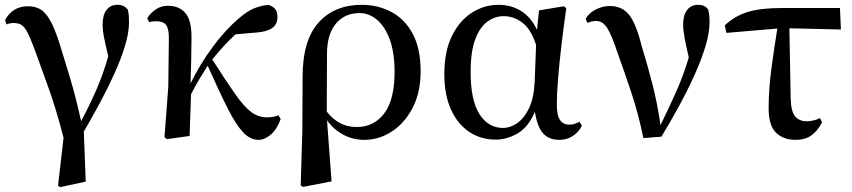

<svg xmlns="http://www.w3.org/2000/svg" viewBox="-20 -563 3526 795"><path d="M220.2 206.1 243.2 7.8Q212.4 -112.8 178.7 -205.1Q145 -297.4 122.1 -361.8Q104.5 -408.7 92.3 -431.2Q80.1 -453.6 67.4 -460.7Q54.7 -467.8 35.2 -467.8Q22 -467.8 6.8 -461.9L1 -480Q31.7 -537.1 96.2 -537.1Q123 -537.1 144.8 -525.9Q166.5 -514.6 186.3 -481Q206.1 -447.3 227.1 -380.9Q245.6 -322.3 270 -240.7Q294.4 -159.2 315.9 -61Q354.5 -134.3 381.6 -197.3Q408.7 -260.3 428.2 -330.1Q415 -385.7 409.9 -412.1Q404.8 -438.5 404.8 -460.9Q404.8 -501 421.1 -522Q437.5 -543 465.8 -543Q481.9 -543 491 -538.3Q500 -533.7 508.8 -523.9Q512.2 -510.7 513.2 -498.8Q514.2 -486.8 514.2 -471.2Q514.2 -427.7 497.8 -373.8Q481.4 -319.8 454.3 -259.5Q427.2 -199.2 394 -137.7Q360.8 -76.2 327.1 -18.1L335 189L229 211.9Z M1049.8 16.1Q1016.1 16.1 986.6 -15.1Q957 -46.4 922.9 -114Q888.7 -181.6 839.8 -291Q821.3 -261.7 805.9 -236.1Q790.5 -210.4 771 -172.9L765.1 0L670.9 13.2L661.1 4.9L676.8 -204.1L679.2 -402.8Q679.7 -444.3 667.5 -459.7Q655.3 -475.1 627 -475.1Q608.9 -475.1 597.2 -471.2L589.8 -487.8Q602.5 -508.3 624.5 -523.7Q646.5 -539.1 675.8 -539.1Q721.7 -539.1 747.8 -508.8Q773.9 -478.5 772.9 -404.8Q772.9 -359.9 771.7 -313Q770.5 -266.1 769 -217.8Q808.6 -298.3 861.3 -369.4Q914.1 -440.4 968.8 -486.8Q1004.4 -517.6 1033 -528.8Q1061.5 -540 1090.8 -543Q1106.9 -538.6 1117.9 -527.3Q1128.9 -516.1 1128.9 -493.2Q1128.9 -461.4 1106.2 -446.3Q1083.5 -431.2 1041 -428.2L955.1 -420.9Q931.6 -399.4 907.7 -373.5Q883.8 -347.7 858.9 -316.9Q917 -225.6 954.1 -173.1Q991.2 -120.6 1020.5 -98.9Q1049.8 -77.1 1085 -77.1Q1100.6 -77.1 1113 -79.6Q1125.5 -82 1132.8 -85.9L1142.1 -69.8Q1127 -27.8 1101.6 -5.9Q1076.2 16.1 1049.8 16.1Z M1225.1 205.1 1231.9 -21 1232.9 -244.1Q1232.9 -396.5 1299.1 -469.7Q1365.2 -543 1478 -543Q1545.4 -543 1600.8 -513.4Q1656.2 -483.9 1689 -422.9Q1721.7 -361.8 1721.7 -268.1Q1721.7 -180.2 1688.5 -116.5Q1655.3 -52.7 1602.1 -18.3Q1548.8 16.1 1488.8 16.1Q1440.9 16.1 1400.9 -5.6Q1360.8 -27.3 1334 -64.9L1353 188L1234.9 210.9ZM1333 -101.1Q1356 -70.8 1386.5 -54Q1417 -37.1 1457 -37.1Q1528.3 -37.1 1571 -93.5Q1613.8 -149.9 1613.8 -266.1Q1613.8 -345.7 1593.8 -399.7Q1573.7 -453.6 1540.8 -481.2Q1507.8 -508.8 1468.8 -508.8Q1406.7 -508.8 1370.6 -464.8Q1334.5 -420.9 1334 -342.8Z M2032.7 15.1Q1970.7 15.1 1922.6 -17.1Q1874.5 -49.3 1847.2 -109.9Q1819.8 -170.4 1819.8 -255.9Q1819.8 -350.1 1851.3 -414.1Q1882.8 -478 1933.8 -510.5Q1984.9 -543 2043.9 -543Q2097.7 -543 2138.7 -516.8Q2179.7 -490.7 2203.6 -439L2211.9 -520L2314.9 -537.1L2324.7 -528.8Q2314.5 -457 2305.4 -381.6Q2296.4 -306.2 2291 -240.5Q2285.6 -174.8 2285.6 -131.8Q2285.6 -85 2298.8 -65.9Q2312 -46.9 2336.9 -46.9Q2350.6 -46.9 2359.9 -50.3Q2369.1 -53.7 2378.9 -59.1L2389.6 -43Q2377.9 -18.1 2353.3 -1Q2328.6 16.1 2295.9 16.1Q2252.9 16.1 2228.8 -10.7Q2204.6 -37.6 2194.8 -100.1Q2168 -37.1 2123.8 -11Q2079.6 15.1 2032.7 15.1ZM2199.7 -377Q2178.7 -442.4 2142.8 -469.2Q2106.9 -496.1 2065.9 -496.1Q2029.3 -496.1 1998 -473.4Q1966.8 -450.7 1947.8 -400.1Q1928.7 -349.6 1928.7 -265.1Q1928.7 -147.5 1965.3 -90.3Q2002 -33.2 2063 -33.2Q2091.3 -33.2 2120.1 -52.2Q2148.9 -71.3 2169.4 -112.5Q2189.9 -153.8 2193.8 -221.2Z M2644 8.8Q2623.5 -91.3 2594.5 -178.5Q2565.4 -265.6 2537.6 -342.8Q2513.2 -416.5 2494.6 -446.3Q2476.1 -476.1 2448.7 -476.1Q2428.7 -476.1 2412.6 -467.8L2404.8 -484.9Q2419.9 -510.7 2448 -524.4Q2476.1 -538.1 2505.9 -538.1Q2555.2 -538.1 2584.5 -502Q2613.8 -465.8 2636.7 -373Q2659.2 -300.8 2680.9 -216.8Q2702.6 -132.8 2714.8 -44.9Q2752.4 -121.6 2781.2 -186.5Q2810.1 -251.5 2832 -325.2Q2820.8 -372.1 2814.7 -405.8Q2808.6 -439.5 2808.6 -461.9Q2808.6 -499.5 2824.7 -521.2Q2840.8 -543 2870.6 -543Q2885.3 -543 2894.5 -538.6Q2903.8 -534.2 2911.6 -524.9Q2915.5 -511.7 2916.7 -499.5Q2918 -487.3 2918 -471.2Q2918 -426.3 2900.4 -369.1Q2882.8 -312 2854 -248.5Q2825.2 -185.1 2789.8 -120.6Q2754.4 -56.2 2718.8 2.9Z M3273.9 16.1Q3223.6 16.1 3193.1 -13.7Q3162.6 -43.5 3162.6 -113.8Q3162.6 -193.4 3174.3 -280.5Q3186 -367.7 3198.7 -444.8L2987.8 -426.8L2981 -458Q3022.9 -497.1 3075.7 -513.4Q3128.4 -529.8 3217.8 -529.8H3458L3461.9 -440.9L3248.5 -445.8L3253.9 -153.8Q3255.4 -100.6 3272.5 -80.8Q3289.6 -61 3319.8 -61Q3350.1 -61 3375 -74.2L3383.8 -56.2Q3365.2 -20.5 3339.4 -2.2Q3313.5 16.1 3273.9 16.1Z"/></svg>

Font: Source Han Serif TW SemiBold
Style: Regular
Weight: 600
Designer: Ryoko NISHIZUKA Ë•øÂ°öÊ∂ºÂ≠ê (kana & ideographs); Frank Grie√ühammer (Latin, Greek & Cyrillic); Wenlong ZHANG Âº†ÊñáÈæô 
Foundry: Adobe
Version: Version 2.003;hotconv 1.1.1;makeotfexe 2.6.0